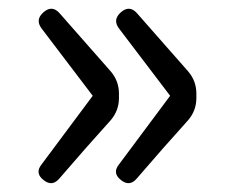

<svg xmlns="http://www.w3.org/2000/svg" viewBox="-20 -501 519 439"><path d="M80 -89Q59 -105 75 -125L192 -282L75 -436Q60 -456 79.5 -473Q99 -490 116 -471L233 -338Q252 -316 252 -287V-277Q252 -248 233 -226L175 -161L115 -92Q99 -74 80 -89ZM257 -89Q236 -105 252 -125L369 -282L252 -436Q237 -456 256.5 -473Q276 -490 293 -471L410 -338Q429 -316 429 -287V-277Q429 -248 410 -226L352 -161L292 -92Q276 -74 257 -89Z"/></svg>

Font: GenSenRounded JP R
Style: Regular
Weight: 400
Version: Version 1.501;PS 1;hotconv 16.6.51;makeotf.lib2.5.65220